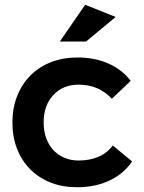

<svg xmlns="http://www.w3.org/2000/svg" viewBox="-20 -780 604 805"><path d="M465 -709 341 -606H231L337 -760ZM449 -366Q423 -394 388.5 -409.5Q354 -425 309 -425Q244 -425 203.5 -381.5Q163 -338 163 -267Q163 -231 173.5 -201.5Q184 -172 203.5 -151Q223 -130 250 -118.5Q277 -107 309 -107Q356 -107 392.5 -122.5Q429 -138 453 -170L534 -103Q499 -52 440 -23.5Q381 5 302 5Q242 5 192.5 -14.5Q143 -34 107 -70Q71 -106 51.5 -156Q32 -206 32 -266Q32 -327 52 -377.5Q72 -428 108 -464Q144 -500 194 -519.5Q244 -539 304 -539Q378 -539 435 -513.5Q492 -488 528 -441Z"/></svg>

Font: QuotatisMedium
Style: Regular
Weight: 500
Designer: Julieta Ulanovsky
Foundry: Quotatis-Medium
Version: Version 4.000;PS 004.000;hotconv 1.0.88;makeotf.lib2.5.64775